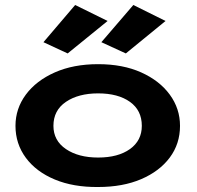

<svg xmlns="http://www.w3.org/2000/svg" viewBox="-20 -739 790 769"><path d="M373 10Q274 11 199.5 -20Q125 -51 83.5 -107Q42 -163 42 -235Q42 -304 83.5 -360Q125 -416 199.5 -449Q274 -482 373 -482Q472 -482 545.5 -449Q619 -416 660 -360Q701 -304 701 -235Q701 -163 660 -108Q619 -53 545.5 -21.5Q472 10 373 10ZM373 -108Q453 -108 500.5 -142Q548 -176 548 -235Q548 -297 500.5 -331Q453 -365 373 -365Q294 -365 244 -331Q194 -297 194 -235Q194 -176 244 -142Q294 -108 373 -108ZM484 -525 386 -570 514 -719 643 -655ZM251 -525 154 -570 281 -719 411 -655Z"/></svg>

Font: Inconsolata ExtraExpanded Black
Style: Regular
Weight: 900
Width: 8
Monospace: yes
Designer: Raph Levien, Cyreal, Brenton Simpson
Foundry: Raph Levien, Cyreal, Google
Version: Version 3.001; ttfautohint (v1.8.2.53-6de2)